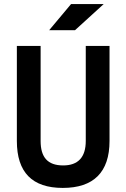

<svg xmlns="http://www.w3.org/2000/svg" viewBox="-20 -921 626 951"><path d="M291 9.8C442.9 9.8 522.5 -67.4 522.5 -222.7V-693.4H404.8V-222.7C404.8 -142.1 366.7 -101.6 293 -101.6C215.8 -101.6 181.2 -142.1 181.2 -222.7V-693.4H63.5V-222.7C63.5 -67.4 139.2 9.8 291 9.8ZM223.6 -771.5H351.6L493.7 -900.9H332Z"/></svg>

Font: Cascadia Mono SemiBold
Style: Regular
Weight: 600
Monospace: yes
Designer: Aaron Bell
Foundry: Saja Typeworks
Version: Version 2404.023